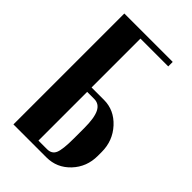

<svg xmlns="http://www.w3.org/2000/svg" viewBox="-212 -778 856 856"><g transform="rotate(45 216.0 -349.5)"><path d="M174.8 -362.8H252.9Q317.4 -362.8 363.8 -312.3Q410.2 -261.7 410.2 -190.9V-167Q410.2 -97.2 364.5 -48.6Q318.8 0 252.9 0H44.9V-699.2H350.1V-670.9H174.8ZM279.8 -146V-211.9Q279.8 -275.9 265.1 -305.4Q250.5 -335 219.2 -335H174.8V-27.8H229Q258.8 -27.8 269.3 -52.2Q279.8 -76.7 279.8 -146Z"/></g></svg>

Font: Moniqa Black Heading
Style: Regular
Weight: 900
Designer: Rajesh Rajput
Foundry: Rajesh Rajput
Version: Version 1.000